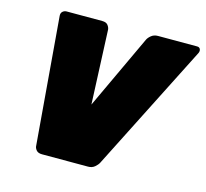

<svg xmlns="http://www.w3.org/2000/svg" viewBox="-102 -815 997 931"><g transform="rotate(15 397.0 -350.0)"><path d="M185 0Q165 0 156 -11Q147 -22 147 -33L94 -671Q93 -685 101.5 -692.5Q110 -700 121 -700H300Q320 -700 328.5 -689Q337 -678 338 -667L354 -295L528 -667Q533 -678 546.5 -689Q560 -700 580 -700H776Q788 -700 792 -691Q796 -682 791 -671L468 -33Q462 -22 449 -11Q436 0 416 0Z"/></g></svg>

Font: Rubik Black
Style: Italic
Weight: 900
Italic angle: -12°
Designer: Hubert and Fischer
Foundry: Hubert and Fischer
Version: Version 2.300;gftools[0.9.30]